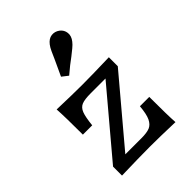

<svg xmlns="http://www.w3.org/2000/svg" viewBox="-195 -761 856 856"><g transform="rotate(-45 233.0 -332.5)"><path d="M64.5 -56.5 318.5 -358.1H225Q187.1 -358.1 169 -350.8Q150.8 -343.5 142.3 -321.8Q133.9 -300 129 -252.4H70.2Q70.2 -305.6 69.4 -348Q68.5 -390.3 66.9 -414.5Q166.9 -411.3 225 -411.3Q287.9 -411.3 396 -414.5V-358.1L141.9 -56.5H243.5Q278.2 -56.5 296.4 -64.1Q314.5 -71.8 325 -94Q335.5 -116.1 339.5 -162.1H398.4Q398.4 -44.4 401.6 0Q301.6 -3.2 243.5 -3.2Q177.4 -3.2 64.5 0ZM219.4 -580.6Q227.4 -599.2 234.7 -614.9Q241.9 -630.6 250 -641.1Q266.1 -662.1 286.3 -664.5Q306.5 -666.9 324.2 -654Q341.1 -641.1 343.5 -620.2Q346 -599.2 329.8 -579Q321.8 -568.5 308.5 -557.7Q295.2 -546.8 279.8 -534.7Q265.3 -524.2 248.8 -511.3Q232.3 -498.4 212.9 -481.5L183.9 -504Q194.4 -526.6 203.2 -545.6Q212.1 -564.5 219.4 -580.6Z"/></g></svg>

Font: Playfair Micro SmCond SmLight
Style: Regular
Weight: 360
Width: 4
Designer: Claus Eggers Sørensen
Foundry: Claus Eggers Sørensen
Version: Version 2.100;Glyphs 3.2 (3219)